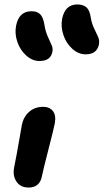

<svg xmlns="http://www.w3.org/2000/svg" viewBox="-20 -842 470 872"><path d="M369.1 -595.2Q336.4 -595.2 308.6 -620.1Q280.8 -645 268.1 -682.6Q255.4 -720.2 262.2 -756.8Q275.4 -821.8 331.1 -821.8Q357.4 -821.8 372.3 -808.8Q387.2 -795.9 392.1 -763.2Q396.5 -734.9 408 -711.9Q419.4 -689 426 -673.3Q432.6 -657.7 429.2 -639.2Q419.4 -595.2 369.1 -595.2ZM159.2 -564.9Q127 -564.9 99.1 -589.8Q71.3 -614.7 58.6 -652.3Q45.9 -689.9 53.2 -726.1Q66.4 -791 123 -791Q148.9 -791 162.6 -777.3Q176.3 -763.7 182.1 -728Q186.5 -698.7 197.5 -674.8Q208.5 -650.9 214.8 -636.2Q221.2 -621.6 217.8 -606Q209.5 -564.9 159.2 -564.9ZM109.9 9.8Q73.2 9.8 55.2 -16.8Q37.1 -43.5 43.9 -80.1Q56.2 -141.1 66.7 -202.6Q77.1 -264.2 79.1 -273.9Q86.4 -311 112.3 -334Q138.2 -356.9 175.8 -356.9Q205.1 -356.9 220.2 -337.6Q235.4 -318.4 229 -282.2Q225.1 -260.7 200.2 -164.1Q175.3 -67.4 170.9 -43.9Q161.6 9.8 109.9 9.8Z"/></svg>

Font: Shantell Sans Irregular
Style: Italic
Weight: 600
Italic angle: -11.31°
Designer: Stephen Nixon, Anya Danilova, Shantell Martin
Foundry: Arrow Type
Version: Version 1.006;[9816181b4]